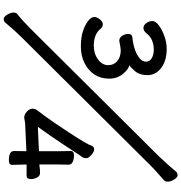

<svg xmlns="http://www.w3.org/2000/svg" viewBox="9 -898 982 1040"><g transform="rotate(90 500.0 -378.0)"><path d="M848 65Q798 65 798 37L799 -30L646 -23L618 -18Q601 -18 585 -32Q569 -46 569 -63Q569 -78 577 -88Q585 -98 612.5 -135.5Q640 -173 700.5 -265Q761 -357 771 -386Q776 -397 790 -397Q802 -397 819.5 -381.5Q837 -366 837 -354Q837 -342 831 -333L817 -313Q808 -299 760.5 -227Q713 -155 667 -92L799 -98V-206L798 -270Q798 -288 822 -288Q841 -288 856.5 -281Q872 -274 872 -259L871 -206V-100Q902 -104 916 -104Q933 -104 941.5 -88Q950 -72 950 -54Q950 -31 931 -31H871L873 47Q873 65 848 65ZM232 -325Q181 -325 146.5 -337Q112 -349 92 -365.5Q72 -382 72 -398Q72 -412 85 -428Q98 -444 111 -444Q123 -444 134 -434Q164 -395 227 -395Q271 -395 302 -418Q333 -441 333 -473Q333 -504 310.5 -522.5Q288 -541 252 -541Q241 -541 201 -533Q184 -533 174 -548.5Q164 -564 164 -582Q164 -603 184 -604Q261 -613 298 -645Q314 -659 314 -679Q314 -698 295 -709Q276 -720 250 -720Q191 -720 161 -681Q147 -664 132 -664Q117 -664 105.5 -679Q94 -694 94 -712Q94 -730 117.5 -747.5Q141 -765 175.5 -777.5Q210 -790 245 -790Q308 -790 347.5 -760.5Q387 -731 387 -686Q387 -642 363.5 -616Q340 -590 333 -587Q353 -585 379.5 -554Q406 -523 406 -478Q406 -433 384 -399Q362 -365 322 -345Q282 -325 232 -325ZM83 93Q71 93 59.5 74Q48 55 48 41Q48 26 55 20Q90 -7 137 -54L828 -749Q887 -812 909 -840Q917 -849 929 -849Q941 -849 952.5 -830Q964 -811 964 -797Q964 -782 957 -776Q939 -760 917 -740.5Q895 -721 875 -701L184 -6Q145 33 102 85Q94 93 83 93Z"/></g></svg>

Font: LXGW WenKai Mono Medium
Style: Regular
Weight: 500
Monospace: yes
Designer: LXGW / Fontworks Inc.
Foundry: LXGW / Fontworks Inc.
Version: Version 1.520; June 14, 2025